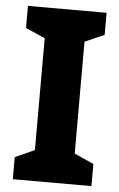

<svg xmlns="http://www.w3.org/2000/svg" viewBox="-52 -751 490 788"><g transform="rotate(5 193.0 -357.0)"><path d="M355 0H31V-91L111 -127V-588L31 -623V-714H355V-623L275 -588V-127L355 -91Z"/></g></svg>

Font: Noto Sans Devanagari SemiCondensed ExtraBold
Style: Regular
Weight: 800
Width: 4
Designer: Jelle Bosma - Monotype Design Team
Foundry: Monotype Imaging Inc.
Version: Version 2.004; ttfautohint (v1.8.4.7-5d5b)